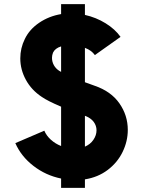

<svg xmlns="http://www.w3.org/2000/svg" viewBox="-20 -827 691 927"><path d="M390 -807V-755Q444 -743 490 -714.5Q536 -686 562 -649L438 -561Q422 -584 390 -596V-430L437 -413Q516 -386 556.5 -328Q597 -270 597 -200Q597 -145 572 -93.5Q547 -42 500 -6.5Q453 29 390 39V80H275V35Q201 20 141.5 -26Q82 -72 54 -136L194 -196Q204 -172 225.5 -152.5Q247 -133 275 -122V-312Q211 -339 182 -359Q132 -392 105 -441.5Q78 -491 78 -545Q78 -595 100 -639Q122 -685 169 -717Q216 -749 275 -759V-807ZM231 -548Q231 -529 240 -512.5Q249 -496 266 -485L275 -480V-603Q246 -594 236 -573Q231 -560 231 -548ZM446 -198Q446 -220 432.5 -238.5Q419 -257 390 -268V-119Q416 -130 431 -152Q446 -174 446 -198Z"/></svg>

Font: SUITE Heavy
Style: Regular
Weight: 900
Designer: Sun
Foundry: Sun
Version: Version 2.040